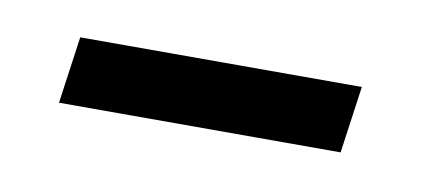

<svg xmlns="http://www.w3.org/2000/svg" viewBox="-26 -341 312 141"><g transform="rotate(10 130.5 -271.0)"><path d="M20 -246 27 -296H237L230 -246Z"/></g></svg>

Font: Noto Sans ExtraCondensed Light
Style: Italic
Weight: 300
Width: 2
Italic angle: -12°
Designer: Monotype Design Team
Foundry: Monotype Imaging Inc.
Version: Version 2.013; ttfautohint (v1.8.4.7-5d5b)